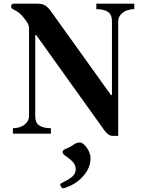

<svg xmlns="http://www.w3.org/2000/svg" viewBox="-20 -713 763 1024"><path d="M300.8 270.5Q300.8 266.1 322.3 255.9Q352.1 241.7 367.9 226.6Q383.8 211.4 383.8 189Q383.8 157.7 345.7 130.4Q326.7 116.7 320.1 110.4Q313.5 104 313.5 97.7Q313.5 85.9 338.9 77.1Q353 72.3 374 57.6Q389.2 46.9 406.2 46.9Q423.3 46.9 443.1 75.4Q462.9 104 462.9 130.9Q462.9 195.8 400.4 249Q381.8 265.1 354.2 278.1Q326.7 291 314.9 291Q310.5 291 305.7 283.2Q300.8 275.4 300.8 270.5ZM39.1 -679.7Q39.1 -685.1 42.7 -689.2Q46.4 -693.4 52.7 -693.4H178.7Q206.5 -693.4 221.9 -683.1Q237.3 -672.9 251 -653.8L571.8 -206.1H577.1V-599.6Q577.1 -635.3 555.4 -649.7Q533.7 -664.1 493.7 -664.1V-693.4H696.3V-664.1Q676.3 -664.1 657.5 -657.7Q638.7 -651.4 624.5 -635.7Q610.4 -620.1 610.4 -598.6V11.7H582Q557.6 11.7 537.6 -16.6L173.3 -525.9H168V-93.8Q168 -58.1 189.7 -43.7Q211.4 -29.3 251.5 -29.3V0H48.8V-29.3Q68.8 -29.3 87.6 -35.6Q106.4 -42 120.6 -57.6Q134.8 -73.2 134.8 -94.7V-559.6Q134.8 -574.2 130.4 -583.5Q125 -595.2 107.4 -617.7Q83.5 -648.9 51.8 -662.6Q39.1 -668 39.1 -679.7Z"/></svg>

Font: Monomachus
Style: Medium
Weight: 500
Designer: Alexey Kryukov
Version: Version 1.0